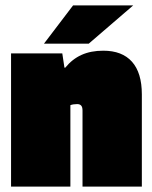

<svg xmlns="http://www.w3.org/2000/svg" viewBox="-20 -692 565 712"><path d="M241 0H21V-494H211L219 -441H222Q248 -473 282.5 -488.5Q317 -504 363 -504Q433 -504 469.5 -463Q506 -422 506 -342V0H286V-282Q286 -295 281 -300.5Q276 -306 266 -306Q259 -306 252.5 -305Q246 -304 241 -302ZM251 -672H474L309 -530H143Z"/></svg>

Font: Blinker Black
Style: Regular
Weight: 900
Designer: Juergen Huber
Foundry: supertype
Version: Version 1.017;hotconv 1.0.117;makeotfexe 2.5.65602